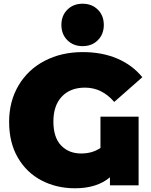

<svg xmlns="http://www.w3.org/2000/svg" viewBox="-20 -996 809 1032"><path d="M520 -369V-201C491.3 -181 456.7 -171 416 -171C372 -171 336.2 -185.3 308.5 -214C280.8 -242.7 267 -285.7 267 -343C267 -400.3 282.2 -445 312.5 -477C342.8 -509 384.3 -525 437 -525C497.7 -525 550 -499.3 594 -448L745 -581C709 -625 663.8 -658.5 609.5 -681.5C555.2 -704.5 493.7 -716 425 -716C348.3 -716 280 -700.3 220 -669C160 -637.7 113.2 -593.5 79.5 -536.5C45.8 -479.5 29 -414.3 29 -341C29 -266.3 44.7 -202.2 76 -148.5C107.3 -94.8 149.8 -54 203.5 -26C257.2 2 317 16 383 16C461.7 16 524.3 -3.7 571 -43V0H725V-369ZM342 -780C363.3 -758.7 390.7 -748 424 -748C457.3 -748 484.7 -758.7 506 -780C527.3 -801.3 538 -828.7 538 -862C538 -895.3 527.3 -922.7 506 -944C484.7 -965.3 457.3 -976 424 -976C390.7 -976 363.3 -965.3 342 -944C320.7 -922.7 310 -895.3 310 -862C310 -828.7 320.7 -801.3 342 -780Z"/></svg>

Font: Montserrat Custom Black
Style: Regular
Weight: 900
Designer: Julieta Ulanovsky
Foundry: Julieta Ulanovsky
Version: Version 7.200